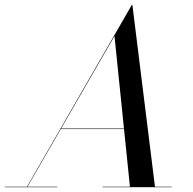

<svg xmlns="http://www.w3.org/2000/svg" viewBox="-65 -785 810 805"><path d="M47 0 488 -765H490L585 0H480L415 -634L49 0ZM-45 0V-2H175V0ZM365 0V-2H655V0ZM189 -244V-246H515V-244Z"/></svg>

Font: Bodoni Moda 96pt
Style: Italic
Weight: 400
Italic angle: -13°
Version: Version 2.004